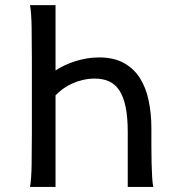

<svg xmlns="http://www.w3.org/2000/svg" viewBox="-20 -733 702 753"><path d="M197.8 0H97.7Q103 -29.3 104 -84.7Q105 -140.1 105 -212.4V-500.5Q105 -572.8 104 -628.2Q103 -683.6 97.7 -712.9H197.8V-456.5Q213.4 -467.3 233.2 -476.6Q252.9 -485.8 275.1 -492.9Q297.4 -500 321 -503.9Q344.7 -507.8 368.7 -507.8Q424.8 -507.8 464.1 -486.8Q503.4 -465.8 527.6 -428.5Q551.8 -391.1 562.7 -340.1Q573.7 -289.1 573.7 -229.5V-158.2Q573.7 -123.5 574.5 -93.3Q575.2 -63 576.7 -38.8Q578.1 -14.6 581.1 0H481V-214.8Q481 -273.4 472.7 -313.5Q464.4 -353.5 448.2 -378.2Q432.1 -402.8 408 -413.8Q383.8 -424.8 351.6 -424.8Q328.1 -424.8 305.9 -419.7Q283.7 -414.6 263.9 -405.8Q244.1 -397 227.3 -384.8Q210.4 -372.6 197.8 -358.9Z"/></svg>

Font: Andika CyrE
Style: Regular
Weight: 400
Designer: Victor Gaultney, Annie Olsen, Julie Remington, Don Collingsworth, Eric Hays, Becca Hirsbrunner
Foundry: SIL International
Version: Version 5.000